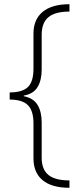

<svg xmlns="http://www.w3.org/2000/svg" viewBox="-20 -734 386 912"><path d="M310 158Q226 158 182.5 122Q139 86 139 18V-148Q139 -208 112.5 -234.5Q86 -261 26 -261V-295Q86 -295 112.5 -320.5Q139 -346 139 -408V-574Q139 -642 183 -678Q227 -714 310 -714V-679Q242 -679 210 -652.5Q178 -626 178 -568V-404Q178 -353 158.5 -320.5Q139 -288 93 -280V-277Q139 -268 158.5 -235.5Q178 -203 178 -152V15Q178 71 210 97Q242 123 310 123Z"/></svg>

Font: Noto Sans Khmer UI ExtraLight
Style: Regular
Weight: 200
Designer: Danh Hong and the Monotype Design Team
Foundry: Monotype Imaging Inc.
Version: Version 2.002; ttfautohint (v1.8.4.7-5d5b)